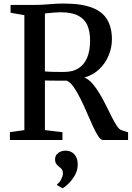

<svg xmlns="http://www.w3.org/2000/svg" viewBox="-20 -770 728 1056"><path d="M34.5 0V-43L114 -54.5V-686.5L38 -700V-743H167.5Q199.5 -743 227 -745Q254.5 -747 279.8 -748.8Q305 -750.5 330 -750.5Q428.5 -750.5 486.8 -727.8Q545 -705 570.2 -661.2Q595.5 -617.5 595.5 -554Q595.5 -508.5 578 -465.8Q560.5 -423 527 -390.5Q493.5 -358 444.5 -343.5Q468 -334 488.8 -310Q509.5 -286 528.2 -254.5Q547 -223 563.5 -189.5Q580 -156 594.8 -126.5Q609.5 -97 622.8 -77.5Q636 -58 647 -54.5L684.5 -42.5V0H546Q534 0 519.8 -21.8Q505.5 -43.5 489.8 -78.2Q474 -113 456.8 -153Q439.5 -193 421 -230Q402.5 -267 383.8 -293.2Q365 -319.5 346 -326.5Q335 -326.5 318.2 -326.5Q301.5 -326.5 283.2 -326.5Q265 -326.5 249.8 -326.8Q234.5 -327 227 -327.5V-54.5L323.5 -43V0ZM335 -374.5Q379 -374.5 410.5 -393.8Q442 -413 458.8 -451.5Q475.5 -490 475.5 -548Q475.5 -595.5 460.8 -630.2Q446 -665 410.5 -683.8Q375 -702.5 314 -702.5Q296.5 -702.5 281.2 -701.2Q266 -700 252.5 -698.5Q239 -697 227 -696V-377Q241 -375.5 262.5 -375Q284 -374.5 304.2 -374.5Q324.5 -374.5 335 -374.5ZM407.5 134.5Q407.5 166.5 391.8 194Q376 221.5 356.5 240.2Q337 259 325 265.5H323.5L294.5 248.5L294 243Q308 234 317 215.5Q326 197 326 184Q326 170 320 161.5Q314 153 304.5 147Q296.5 141 289.8 132Q283 123 283 107Q283 89 292.5 78.5Q302 68 315 63.2Q328 58.5 338 58.5H340.5Q370.5 58.5 389 78.8Q407.5 99 407.5 134.5Z"/></svg>

Font: Merriweather 48pt Medium
Style: Regular
Weight: 500
Version: Version 2.100